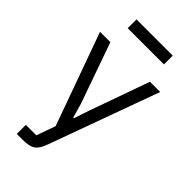

<svg xmlns="http://www.w3.org/2000/svg" viewBox="-275 -777 1049 1049"><g transform="rotate(45 249.5 -252.5)"><path d="M110 -705V-637H390V-705ZM403 -516 278 -165 250 -81H245L221 -165L97 -516H17L210 20L171 130H90V200H131C207 200 228 182 251 120L482 -516Z"/></g></svg>

Font: Braiins Sans
Style: Regular
Weight: 400
Designer: Mike Abbink, Paul van der Laan, Pieter van Rosmalen, Jiri Chlebus, Lubos Buracinsky
Foundry: Bold Monday, Sudetype
Version: Version 1.000;hotconv 1.0.109;makeotfexe 2.5.65596